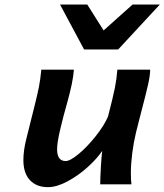

<svg xmlns="http://www.w3.org/2000/svg" viewBox="-20 -793 707 826"><path d="M419.9 -144Q397 -109.9 356.2 -73.2Q315.4 -36.6 269.5 -12.2Q223.6 12.2 186 12.2Q137.2 12.2 108.9 -17.8Q80.6 -47.9 80.6 -104.5Q80.6 -145.5 93.3 -195.8L128.9 -338.4Q141.6 -388.7 147.7 -420.4Q153.8 -452.1 157.7 -493.2H297.9Q294.4 -440.4 268.1 -347.7Q254.4 -300.3 240 -240.5Q225.6 -180.7 225.6 -150.4Q225.6 -125 235.1 -112.5Q244.6 -100.1 262.2 -100.1Q281.7 -100.1 318.4 -130.6Q355 -161.1 390.9 -206.1Q426.8 -251 444.3 -290.5Q466.8 -377 474.4 -415.8Q481.9 -454.6 484.9 -493.2H626Q626 -469.2 617.4 -430.9Q608.9 -392.6 590.8 -323.7Q584.5 -299.3 577.9 -273.9Q571.3 -248.5 564.9 -222.2Q554.7 -179.7 548.8 -133.3Q543 -86.9 543 -48.8Q543 -17.6 545.4 0H411.1Q411.1 -22.9 413.8 -72Q416.5 -121.1 419.9 -144ZM667.5 -773.4 488.3 -580.1H341.8L238.3 -773.4H355.5L425.8 -662.1L550.3 -773.4Z"/></svg>

Font: Lesson One
Style: Bold Italic
Weight: 700
Italic angle: -14°
Designer: But Ko, Victor Gaultney, Annie Olsen, Julie Remington, Don Collingsworth, Eric Hays, Becca Hirsbrunner
Version: Version 1.100